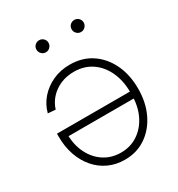

<svg xmlns="http://www.w3.org/2000/svg" viewBox="-172 -823 875 944"><g transform="rotate(-30 266.0 -351.0)"><path d="M259.8 -532.2Q330.6 -532.2 383.1 -497.1Q435.5 -461.9 464.4 -401.1Q493.2 -340.3 493.2 -262.2Q493.2 -184.1 463.9 -122.8Q434.6 -61.5 382.8 -26.4Q331.1 8.8 263.7 8.8Q213.4 8.8 171.9 -10.3Q130.4 -29.3 100.1 -64.5Q69.8 -99.6 53.2 -147.5Q36.6 -195.3 36.6 -252.9V-269.5H469.7V-230.5H61.5L79.6 -242.7Q79.6 -181.2 103.3 -133.3Q127 -85.4 168.5 -58.3Q210 -31.2 263.7 -31.2Q318.4 -31.2 360.6 -59.6Q402.8 -87.9 426.8 -137.7Q450.7 -187.5 450.7 -252V-265.6Q450.7 -331.5 427 -382.6Q403.3 -433.6 360.6 -462.6Q317.9 -491.7 259.8 -491.7Q217.8 -491.7 183.1 -476.6Q148.4 -461.4 124.5 -435.1Q100.6 -408.7 90.3 -375L47.4 -378.4Q59.1 -423.3 89.4 -457.8Q119.6 -492.2 163.3 -512.2Q207 -532.2 259.8 -532.2ZM389.6 -643.1Q375.5 -643.1 365.5 -653.3Q355.5 -663.6 355.5 -677.7Q355.5 -691.9 365.5 -701.7Q375.5 -711.4 389.6 -711.4Q403.8 -711.4 413.8 -701.7Q423.8 -691.9 423.8 -677.7Q423.8 -663.6 413.8 -653.3Q403.8 -643.1 389.6 -643.1ZM189.9 -643.1Q175.8 -643.1 165.8 -653.3Q155.8 -663.6 155.8 -677.7Q155.8 -691.9 165.8 -701.7Q175.8 -711.4 189.9 -711.4Q204.1 -711.4 214.1 -701.7Q224.1 -691.9 224.1 -677.7Q224.1 -663.6 214.1 -653.3Q204.1 -643.1 189.9 -643.1Z"/></g></svg>

Font: Inter 28pt ExtraLight
Style: Regular
Weight: 250
Designer: Rasmus Andersson
Foundry: rsms
Version: Version 4.001;git-66647c0bb